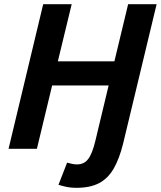

<svg xmlns="http://www.w3.org/2000/svg" viewBox="-20 -713 770 920"><path d="M346.2 187Q322.2 187 303.1 183.4Q284 179.8 260.2 172.5L301.5 66.5Q314.2 70.2 326.5 72.5Q338.8 74.8 349.2 74.8Q382.8 74.8 402.5 49.1Q422.2 23.5 437.2 -39.2L500.5 -303.5H229.8L156.8 0H21L187 -693H323.5L257.2 -419.2H528.2L594 -693H730.5L569.8 -24.5Q551.5 49.2 524 96.1Q496.5 143 453.9 165Q411.2 187 346.2 187Z"/></svg>

Font: Ubuntu Sans
Style: Italic
Weight: 400
Italic angle: -13.5°
Designer: Dalton Maag Ltd
Foundry: Dalton Maag Ltd
Version: Version 1.006